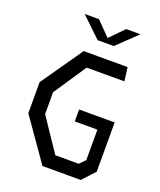

<svg xmlns="http://www.w3.org/2000/svg" viewBox="-168 -1044 956 1148"><g transform="rotate(20 310.0 -470.5)"><path d="M55.3 -268V-465.3L239.5 -730H518.7L530.3 -643.2H289.8L151.5 -436.3V-297L293.2 -86.8H441.7L477 -122.7V-346.2L508 -316.7H333V-392.5H559.3V-79.2L486.3 0H242.8ZM295.2 -820H398.2L524.2 -940.7H433.2L346.7 -852.3L260.2 -940.7H169.2Z"/></g></svg>

Font: Monaspace Krypton Var
Style: Regular
Weight: 400
Designer: Riley Cran and the Lettermatic Team
Version: Version 1.101 (Monaspace Krypton Var)